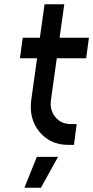

<svg xmlns="http://www.w3.org/2000/svg" viewBox="-20 -676 435 896"><path d="M94 200H171L251 56H152ZM188 -656 166 -500H86L73 -404H153L126 -211Q114 -123 163 -62Q214 0 297 0H325L338 -97H310Q265 -97 238 -130Q211 -163 218 -211L245 -404H382L395 -500H258L280 -656Z"/></svg>

Font: Unageo
Style: Medium-Italic
Weight: 500
Designer: Richard Sepsi
Foundry: Richard Sepsi
Version: Version 2.000